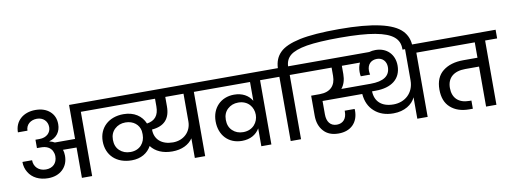

<svg xmlns="http://www.w3.org/2000/svg" viewBox="-75 -1464 5106 1919"><g transform="rotate(-10 2478.5 -504.5)"><path d="M99 -154C136 -91 208 -55 296 -55C357 -55 407 -73 444 -108C481 -143 500 -190 500 -248C500 -269 497 -290 490 -309L628 -308V0H732V-652H854V-740H628V-395H423C407 -404 390 -411 371 -415V-417C447 -437 488 -494 488 -570C488 -624 470 -667 433 -700C396 -733 347 -749 287 -749C164 -749 77 -674 77 -559H174C174 -620 223 -660 287 -660C348 -660 394 -619 394 -556C394 -501 351 -456 278 -456H237V-371H278C332 -371 370 -352 391 -314V-309H393C400 -294 404 -277 404 -258C404 -190 360 -145 289 -145C217 -145 168 -193 168 -260H70C70 -220 80 -185 99 -154Z M1485 -652V-574C1485 -482 1444 -434 1363 -422C1330 -502 1255 -555 1146 -555C996 -555 896 -460 896 -324C896 -182 995 -86 1150 -86C1245 -86 1313 -129 1350 -196C1395 -136 1469 -103 1565 -103C1662 -103 1734 -140 1774 -199V0H1879V-652H2001V-740H807V-652ZM1402 -354C1527 -364 1589 -431 1589 -556V-652H1774V-371C1774 -266 1695 -191 1587 -191C1472 -191 1402 -254 1402 -353ZM999 -321C999 -366 1014 -402 1043 -429C1072 -456 1108 -470 1152 -470C1233 -470 1288 -421 1299 -358C1299 -351 1300 -340 1301 -327V-321C1301 -320 1301 -318 1301 -317C1301 -244 1252 -170 1152 -170C1107 -170 1071 -184 1042 -211C1013 -238 999 -275 999 -321Z M1953 -652H2449V-461C2414 -520 2352 -555 2269 -555C2134 -555 2042 -459 2042 -324C2042 -183 2132 -86 2269 -86C2353 -86 2414 -122 2449 -181V0H2551V-652H2673V-740H1953ZM2145 -321C2145 -366 2159 -402 2188 -429C2217 -456 2253 -470 2296 -470C2397 -470 2449 -396 2449 -320V-319C2449 -246 2397 -170 2296 -170C2252 -170 2216 -184 2188 -211C2159 -238 2145 -275 2145 -321Z M2747 -652V0H2852V-652H2974V-740H2851C2853 -786 2870 -823 2903 -850C2936 -877 2992 -898 3073 -912C3153 -925 3265 -932 3409 -932C3560 -932 3679 -924 3766 -908C3940 -876 4006 -814 4006 -715V-706L4110 -705V-717C4110 -783 4089 -838 4046 -882C3961 -969 3764 -1018 3415 -1018C3246 -1018 3113 -1008 3017 -988C2920 -967 2852 -937 2812 -897C2771 -857 2750 -805 2747 -740H2625V-652Z M2926 -652H3277V-568C3277 -471 3223 -411 3114 -411H3027V-208C3027 -143 3045 -91 3081 -51C3116 -11 3167 9 3233 9C3357 9 3433 -67 3433 -188C3433 -195 3433 -200 3432 -205H3331V-193C3331 -125 3294 -81 3231 -81C3164 -81 3130 -130 3130 -203V-339H3533C3539 -263 3567 -203 3616 -160C3665 -116 3729 -94 3808 -94C3921 -94 4001 -149 4032 -217V0H4137V-652H4259V-740H4032V-390C4032 -260 3938 -182 3824 -182C3701 -182 3637 -247 3634 -348H3671C3831 -348 3930 -422 3930 -558C3930 -671 3853 -749 3739 -749C3716 -749 3694 -746 3674 -740H2926ZM3336 -425C3366 -462 3381 -510 3381 -568V-652H3565C3552 -625 3545 -595 3545 -560C3545 -543 3546 -529 3549 -516H3644C3641 -531 3639 -544 3639 -557C3639 -620 3677 -659 3738 -659C3795 -659 3832 -617 3832 -561C3832 -470 3765 -425 3632 -425Z M4211 -652H4730V-496H4585C4499 -496 4430 -475 4378 -434C4326 -393 4300 -331 4300 -248C4300 -167 4324 -106 4371 -65C4418 -23 4481 -2 4560 -2H4596V-85H4575C4466 -85 4406 -145 4406 -246C4406 -350 4475 -406 4590 -406H4730V0H4835V-652H4957V-740H4211Z"/></g></svg>

Font: Poppins Medium
Style: Regular
Weight: 500
Designer: Ninad Kale (Devanagari), Jonny Pinhorn (Latin)
Foundry: Indian Type Foundry
Version: 4.004